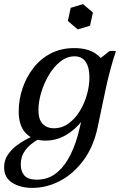

<svg xmlns="http://www.w3.org/2000/svg" viewBox="-54 -689 603 934"><path d="M167 -5Q106 -5 71.5 -41Q37 -77 37 -147Q37 -204 55.5 -259Q74 -314 108.5 -358.5Q143 -403 193 -429Q243 -455 306 -455Q371 -455 408.5 -430Q446 -405 463 -369L418 -313Q418 -257 399 -202Q380 -147 346 -102.5Q312 -58 266 -31.5Q220 -5 167 -5ZM207 -65Q247 -65 279 -88Q311 -111 334 -148.5Q357 -186 369 -229Q381 -272 381 -312Q381 -362 362.5 -388.5Q344 -415 309 -415Q272 -415 240 -390Q208 -365 184 -324.5Q160 -284 146.5 -239Q133 -194 133 -153Q133 -107 154 -86Q175 -65 207 -65ZM103 225Q45 225 5.5 200Q-34 175 -34 125Q-34 92 -17.5 66.5Q-1 41 23 22Q47 3 72 -10Q97 -23 113 -30L133 -12Q90 13 68.5 42.5Q47 72 47 111Q47 145 65 165Q83 185 125 185Q180 185 220.5 152.5Q261 120 289 63.5Q317 7 333 -64L345 -116L395 -248L396 -375L478 -440Q494 -443 510 -440Q496 -400 482.5 -349Q469 -298 461 -260L421 -70Q401 25 352 91Q303 157 238 191Q173 225 103 225ZM350 -669 398 -628 384 -564 324 -546 276 -587 290 -651Z"/></svg>

Font: Poltawski Nowy
Style: Italic
Weight: 400
Italic angle: -12°
Designer: Adam Pótawski, Mateusz Machalski, Borys Kosmynka, Ania Wieluska
Foundry: Capitalics.wtf
Version: Version 1.001;gftools[0.9.25]